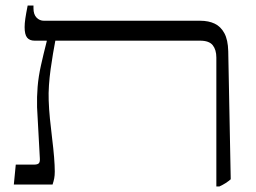

<svg xmlns="http://www.w3.org/2000/svg" viewBox="-20 -667 924 694"><path d="M762 7V-459Q762 -487 749 -503.5Q736 -520 703 -520H105Q87 -520 78 -531Q69 -542 69 -569Q69 -582 71.5 -599.5Q74 -617 80 -647H101V-637Q101 -615 112 -603.5Q123 -592 139 -592H704Q734 -592 756 -581.5Q778 -571 791 -547Q804 -523 805 -482L814 -19Q806 -12 796 -5.5Q786 1 773 7ZM30 0 37 -72H103Q116 -72 120.5 -77Q125 -82 124 -95L114 -279Q113 -317 116 -353.5Q119 -390 128 -430.5Q137 -471 149 -518V-536H180V-520Q176 -499 171.5 -472.5Q167 -446 163 -417Q159 -388 157 -359Q155 -330 156 -304Q157 -273 160.5 -237.5Q164 -202 168.5 -166Q173 -130 175.5 -99Q178 -68 178 -47Q178 -33 176 -22.5Q174 -12 170 0Z"/></svg>

Font: Noto Serif Hebrew Light
Style: Regular
Weight: 300
Version: Version 2.003